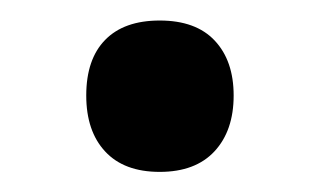

<svg xmlns="http://www.w3.org/2000/svg" viewBox="-20 -155 315 189"><path d="M64.9 -61Q64.9 -96.7 83.5 -115.7Q102.1 -134.8 137.2 -134.8Q172.9 -134.8 191.4 -115Q210 -95.2 210 -61Q210 -26.4 191.2 -6.1Q172.4 14.2 137.2 14.2Q102.1 14.2 83.5 -5.9Q64.9 -25.9 64.9 -61Z"/></svg>

Font: f1_58959          
Style: Regular
Weight: 600
Foundry: Ascender Corporation
Version: Version 1.10